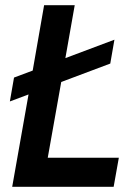

<svg xmlns="http://www.w3.org/2000/svg" viewBox="-20 -720 523 740"><path d="M438 -112 418 0H27L90 -356L18 -329L34 -421L106 -448L150 -700H268L232 -496L421 -567L405 -475L216 -404L164 -112Z"/></svg>

Font: Cabin SemiBold
Style: Italic
Weight: 600
Italic angle: -7°
Designer: Pablo Impallari
Foundry: Pablo Impallari. http://www.impallari.com Igino Marini. http://www.ikern.com
Version: Version 2.200